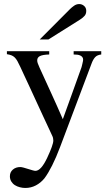

<svg xmlns="http://www.w3.org/2000/svg" viewBox="-20 -699 540 937"><path d="M216.3 -506.3H173.8L321.8 -654.8Q329.6 -662.6 341.3 -670.9Q353 -679.2 366.7 -679.2Q379.9 -679.2 390.4 -670.2Q400.9 -661.1 400.9 -646Q400.9 -631.3 393.1 -622.1Q385.3 -612.8 370.1 -603ZM13.7 -449.2H220.2V-433.1Q188 -432.1 174.8 -425.3Q161.6 -418.5 161.6 -404.3Q161.6 -397.5 164.3 -390.1Q167 -382.8 172.9 -369.1Q200.7 -308.1 230.5 -243.2Q260.3 -178.2 286.6 -117.2Q309.6 -180.7 332.3 -243.9Q355 -307.1 377.9 -371.1Q378.4 -372.6 379.6 -377.7Q380.9 -382.8 382.3 -388.9Q383.8 -395 384.8 -400.4Q385.7 -405.8 385.7 -407.2Q385.7 -415.5 381.8 -420.4Q377.9 -425.3 371.6 -428.2Q365.2 -431.2 356.9 -432.1Q348.6 -433.1 339.4 -433.1V-449.2H474.1V-433.1Q454.1 -430.7 444.1 -419.7Q434.1 -408.7 426.8 -388.7L273.4 18.1Q253.9 69.8 234.4 108.6Q214.8 147.5 196.8 171.4Q178.7 193.4 155 205.8Q131.3 218.3 103.5 218.3Q90.3 218.3 76.9 214.8Q63.5 211.4 52.7 204.6Q42 197.8 35.2 186.8Q28.3 175.8 28.3 161.1Q28.3 141.1 42.7 128.7Q57.1 116.2 79.1 116.2Q85 116.2 95.5 119.1Q106 122.1 116.9 125.5Q127.9 128.9 137.9 131.8Q147.9 134.8 152.8 134.8Q180.2 134.8 210 71.8Q240.2 7.3 240.2 -13.2Q240.2 -17.6 239 -24.2Q237.8 -30.8 235.4 -35.2Q231 -44.9 218.8 -71Q206.5 -97.2 190.7 -131.3Q174.8 -165.5 157.2 -203.9Q139.6 -242.2 123.8 -276.4Q107.9 -310.5 95.7 -336.7Q83.5 -362.8 79.1 -372.6Q71.3 -389.6 64.9 -400.9Q58.6 -412.1 51.5 -418.9Q44.4 -425.8 35.4 -429.2Q26.4 -432.6 13.7 -434.6Z"/></svg>

Font: Dima Niloofar
Style: Regular
Weight: 400
Designer: R.Balvardi
Foundry: Dima Software Group
Version: Version 3.00;November 13, 2018;FontCreator 11.5.0.2427 64-bi